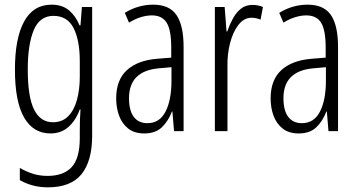

<svg xmlns="http://www.w3.org/2000/svg" viewBox="-20 -562 1535 823"><path d="M201 -542Q247 -542 276 -517.5Q305 -493 321 -453H325L331 -532H375V20Q375 128 329.5 184.5Q284 241 185 241Q119 241 65 210V158Q95 175 123.5 183.5Q152 192 184 192Q252 192 287 154.5Q322 117 322 30V-2Q322 -21 322.5 -43.5Q323 -66 325 -93H322Q305 -46 273.5 -18Q242 10 196 10Q123 10 83.5 -58Q44 -126 44 -264Q44 -398 83.5 -470Q123 -542 201 -542ZM209 -494Q150 -494 124.5 -432.5Q99 -371 99 -264Q99 -147 126 -92.5Q153 -38 207 -38Q247 -38 272.5 -64Q298 -90 310 -134.5Q322 -179 322 -233V-300Q322 -389 295.5 -441.5Q269 -494 209 -494Z M637 -542Q706 -542 736.5 -497.5Q767 -453 767 -360V0H726L719 -84H717Q702 -44 674.5 -17Q647 10 598 10Q556 10 529.5 -11Q503 -32 490.5 -66Q478 -100 478 -140Q478 -219 523.5 -261Q569 -303 653 -310L714 -315V-358Q714 -433 694.5 -464.5Q675 -496 631 -496Q610 -496 585.5 -489Q561 -482 533 -465L515 -507Q572 -542 637 -542ZM659 -269Q533 -257 533 -141Q533 -88 553.5 -61Q574 -34 612 -34Q664 -34 689.5 -83.5Q715 -133 715 -216V-274Z M1062 -541Q1072 -541 1084 -539Q1096 -537 1107 -532L1097 -478Q1090 -481 1079.5 -483.5Q1069 -486 1059 -486Q1026 -486 1002.5 -456Q979 -426 966.5 -378.5Q954 -331 955 -279V0H901V-532H943L951 -427H954Q964 -456 978 -482Q992 -508 1012.5 -524.5Q1033 -541 1062 -541Z M1299 -542Q1368 -542 1398.5 -497.5Q1429 -453 1429 -360V0H1388L1381 -84H1379Q1364 -44 1336.5 -17Q1309 10 1260 10Q1218 10 1191.5 -11Q1165 -32 1152.5 -66Q1140 -100 1140 -140Q1140 -219 1185.5 -261Q1231 -303 1315 -310L1376 -315V-358Q1376 -433 1356.5 -464.5Q1337 -496 1293 -496Q1272 -496 1247.5 -489Q1223 -482 1195 -465L1177 -507Q1234 -542 1299 -542ZM1321 -269Q1195 -257 1195 -141Q1195 -88 1215.5 -61Q1236 -34 1274 -34Q1326 -34 1351.5 -83.5Q1377 -133 1377 -216V-274Z"/></svg>

Font: Noto Sans Hebrew ExtraCondensed Light
Style: Regular
Weight: 300
Width: 2
Designer: Monotype Design Team
Foundry: Monotype Imaging Inc.
Version: Version 2.004; ttfautohint (v1.8.4.7-5d5b)